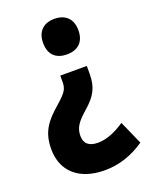

<svg xmlns="http://www.w3.org/2000/svg" viewBox="-139 -627 694 884"><g transform="rotate(-20 208.0 -184.5)"><path d="M325 -465C325 -523 290 -552 238 -552C187 -552 152 -523 152 -465C152 -406 186 -378 238 -378C291 -378 325 -407 325 -465ZM305 -258V-297H175V-269C175 -234 169 -220 119 -176C54 -120 20 -77 20 8C20 113 91 183 220 183C290 183 355 161 416 119L365 4C317 36 274 53 233 53C190 53 167 34 167 -4C167 -45 186 -69 230 -108C284 -154 305 -193 305 -258Z"/></g></svg>

Font: Noto Sans Sinhala UI Condensed ExtraBold
Style: Regular
Weight: 800
Width: 3
Designer: Jelle Bosma - Monotype Design Team
Foundry: Monotype Imaging Inc.
Version: Version 2.006